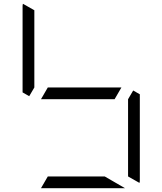

<svg xmlns="http://www.w3.org/2000/svg" viewBox="-20 -992 856 1012"><path d="M584 -469H408H196L232 -531H408H620ZM161 -531 134 -485 99 -505V-959Q99 -968 101 -972L161 -938V-735ZM532 -62 639 0H408H196L232 -62H408ZM682 -515 717 -495V-41Q717 -32 715 -28L655 -62V-265V-469Z"/></svg>

Font: DSEG7 Modern Mini
Style: Light
Weight: 300
Designer: Keshikan(Twitter:@keshinomi_88pro)
Version: Version 0.46